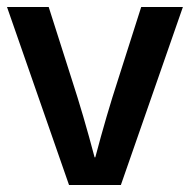

<svg xmlns="http://www.w3.org/2000/svg" viewBox="-26 -528 542 548"><path d="M171 0 -6 -508H113L179 -301Q212 -200 244 -79H246Q278 -200 311 -301L377 -508H496L319 0Z"/></svg>

Font: CST
Style: Medium
Weight: 500
Version: Version 1.00